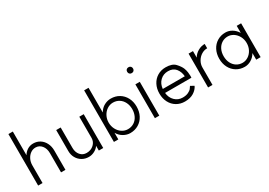

<svg xmlns="http://www.w3.org/2000/svg" viewBox="9 -1480 3175 2266"><g transform="rotate(-30 1596.5 -347.0)"><path d="M279 -405Q242 -405 211 -383Q180 -361 161.5 -323.5Q143 -286 143 -241V0H83V-702H143V-379Q163 -414 198.5 -437Q234 -460 279 -460Q330 -460 370 -434.5Q410 -409 432.5 -364Q455 -319 455 -263V0H395V-262Q395 -325 362.5 -365Q330 -405 279 -405Z M773 -47Q832 -47 871 -83.5Q910 -120 910 -172V-461H970V0H910V-65Q889 -33 851 -13Q813 7 773 7Q722 7 681.5 -17Q641 -41 618 -82Q595 -123 595 -174V-461H656V-182Q656 -123 688.5 -85Q721 -47 773 -47Z M1175 -89V1H1115V-702H1175V-366Q1204 -415 1247.5 -438Q1291 -461 1337 -461Q1401 -461 1450.5 -431Q1500 -401 1528 -348Q1556 -295 1556 -227Q1556 -159 1528 -105.5Q1500 -52 1450 -22Q1400 8 1336 8Q1291 8 1246.5 -17Q1202 -42 1175 -89ZM1496 -227Q1496 -279 1475.5 -320Q1455 -361 1418.5 -384Q1382 -407 1336 -407Q1293 -407 1256 -383Q1219 -359 1197 -317.5Q1175 -276 1175 -227Q1175 -178 1196.5 -136.5Q1218 -95 1255 -70.5Q1292 -46 1336 -46Q1382 -46 1418.5 -69Q1455 -92 1475.5 -133.5Q1496 -175 1496 -227Z M1734 -461V0H1674V-461ZM1744 -637Q1744 -619 1733 -608Q1722 -597 1704 -597Q1686 -597 1675 -608Q1664 -619 1664 -637Q1664 -655 1675 -666Q1686 -677 1704 -677Q1722 -677 1733 -666Q1744 -655 1744 -637Z M1865 -224Q1865 -291 1892.5 -344Q1920 -397 1969.5 -427Q2019 -457 2082 -457Q2171 -457 2211.5 -413.5Q2252 -370 2268 -331Q2279 -302 2283 -273Q2287 -244 2287 -224Q2287 -204 2286 -198H1927Q1933 -131 1976.5 -88.5Q2020 -46 2082 -46Q2129 -46 2159.5 -61.5Q2190 -77 2200 -89.5Q2210 -102 2223 -123L2271 -97Q2251 -53 2203 -22.5Q2155 8 2082 8Q2019 8 1969.5 -21.5Q1920 -51 1892.5 -104Q1865 -157 1865 -224ZM2084 -403Q2020 -403 1976.5 -361.5Q1933 -320 1927 -252H2227Q2222 -317 2186.5 -360Q2151 -403 2084 -403Z M2399 -461H2459V-372Q2483 -414 2528 -440Q2573 -466 2621 -465V-406Q2580 -407 2542.5 -384Q2505 -361 2482 -321.5Q2459 -282 2459 -238V0H2399Z M2682 -227Q2682 -294 2709.5 -347Q2737 -400 2786.5 -430Q2836 -460 2898 -460Q2945 -460 2986 -435Q3027 -410 3055 -365V-461H3115V0H3055V-90Q3029 -45 2987 -19.5Q2945 6 2898 6Q2836 6 2786.5 -24Q2737 -54 2709.5 -107Q2682 -160 2682 -227ZM3056 -227Q3056 -277 3034 -318Q3012 -359 2976 -382.5Q2940 -406 2899 -406Q2854 -406 2818 -383Q2782 -360 2762 -319.5Q2742 -279 2742 -227Q2742 -175 2762 -134.5Q2782 -94 2818 -71Q2854 -48 2899 -48Q2940 -48 2976 -71Q3012 -94 3034 -135Q3056 -176 3056 -227Z"/></g></svg>

Font: SUITE Light
Style: Regular
Weight: 300
Designer: Sun
Foundry: Sun
Version: Version 2.040